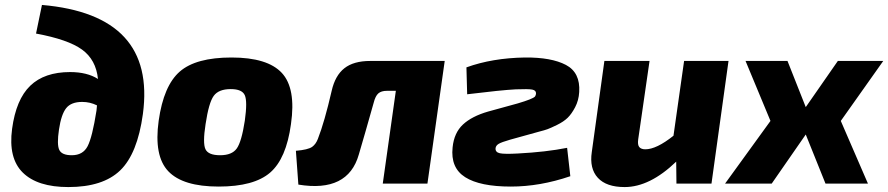

<svg xmlns="http://www.w3.org/2000/svg" viewBox="-20 -744 3599 778"><path d="M126 -608 150 -724Q613 -684 559 -282Q537 -121 467 -53.5Q397 14 257 14Q132 14 72.5 -44.5Q13 -103 29 -222Q45 -341 102.5 -396.5Q160 -452 264 -452Q333 -452 377 -424Q369 -502 312.5 -543Q256 -584 126 -608ZM271 -115Q316 -115 335 -151.5Q354 -188 371 -296L373 -317Q345 -331 313 -331Q268 -331 248 -305.5Q228 -280 219 -219Q210 -159 220 -137Q230 -115 271 -115Z M918 -511Q1064 -511 1122 -448.5Q1180 -386 1159 -241Q1140 -101 1074.5 -44.5Q1009 12 866 12Q721 12 662 -50Q603 -112 623 -255Q643 -397 708.5 -454Q774 -511 918 -511ZM915 -383Q866 -383 846 -355.5Q826 -328 813 -241Q801 -164 812.5 -139.5Q824 -115 872 -115Q920 -115 939.5 -142.5Q959 -170 972 -255Q983 -333 972 -358Q961 -383 915 -383Z M1782 -497 1712 0H1531L1584 -376H1548Q1525 -376 1513 -365.5Q1501 -355 1494 -327Q1458 -199 1434 -118Q1390 37 1189 4L1179 -133Q1228 -137 1245 -149Q1260 -160 1268 -181Q1295 -250 1324 -376Q1338 -438 1375.5 -467.5Q1413 -497 1480 -497Z M1873 -362 1870 -471Q1975 -509 2107 -511Q2214 -512 2273 -481Q2332 -450 2327 -371Q2325 -337 2310.5 -309.5Q2296 -282 2280 -266.5Q2264 -251 2237.5 -238Q2211 -225 2198.5 -220.5Q2186 -216 2166 -211L2047 -178Q2012 -168 2000.5 -161Q1989 -154 1988 -143Q1987 -127 2005.5 -123Q2024 -119 2078 -122Q2193 -128 2278 -145L2291 -30Q2168 12 2050 12Q1925 12 1865 -26Q1805 -64 1814 -147Q1820 -206 1856 -239.5Q1892 -273 1958 -292L2078 -325Q2139 -343 2148 -353Q2152 -359 2152 -366Q2152 -378 2136.5 -381Q2121 -384 2070 -382Q2012 -379 1873 -362Z M2932 -497 2863 0H2721L2720 -89Q2613 14 2511 14Q2437 14 2402.5 -23.5Q2368 -61 2378 -128L2429 -497H2612L2566 -179Q2563 -157 2570.5 -148Q2578 -139 2595 -139Q2640 -139 2709 -194L2752 -497Z M3387 -254 3497 0H3325L3245 -199L3107 0H2918L3102 -254L3001 -497H3171L3245 -310L3375 -497H3559Z"/></svg>

Font: Exo 2.0 Extra Bold
Style: Italic
Weight: 800
Italic angle: -8°
Designer: Natanael Gama
Version: Version 1.001;PS 001.001;hotconv 1.0.70;makeotf.lib2.5.58329